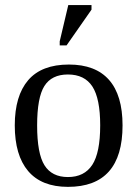

<svg xmlns="http://www.w3.org/2000/svg" viewBox="-20 -725 540 755"><path d="M461.9 -231.9Q461.9 9.8 247.1 9.8Q143.6 9.8 90.8 -52.2Q38.1 -114.3 38.1 -231.9Q38.1 -348.1 90.8 -409.7Q143.6 -471.2 251 -471.2Q355.5 -471.2 408.7 -410.9Q461.9 -350.6 461.9 -231.9ZM374 -231.9Q374 -337.4 343.3 -384.8Q312.5 -432.1 247.1 -432.1Q183.1 -432.1 154.5 -386.7Q126 -341.3 126 -231.9Q126 -121.1 155 -75Q184.1 -28.8 247.1 -28.8Q311.5 -28.8 342.8 -76.7Q374 -124.5 374 -231.9ZM214.8 -546.4V-562.5L248.5 -705.1H339.8V-687L241.7 -546.4Z"/></svg>

Font: Liberation Serif
Style: Regular
Weight: 400
Designer: Steve Matteson
Foundry: Ascender Corporation
Version: Version 2.1.5